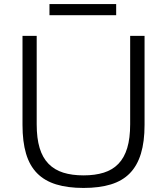

<svg xmlns="http://www.w3.org/2000/svg" viewBox="-20 -917 823 947"><path d="M224 -897H553V-842H224ZM392 10Q314 10 257 -7.5Q200 -25 163 -62.5Q126 -100 108.5 -159Q91 -218 91 -301V-740H161V-304Q161 -235 175.5 -187Q190 -139 219.5 -109Q249 -79 292 -65.5Q335 -52 392 -52Q449 -52 492 -65.5Q535 -79 564 -109Q593 -139 607.5 -187Q622 -235 622 -304V-740H693V-301Q693 -218 675 -159Q657 -100 620.5 -62.5Q584 -25 527 -7.5Q470 10 392 10Z"/></svg>

Font: Encode Sans Wide
Style: Light
Weight: 300
Designer: Pablo Impallari, Andres Torresi
Foundry: Pablo Impallari, Andres Torresi
Version: Version 1.000; ttfautohint (v1.00) -l 8 -r 50 -G 200 -x 14 -